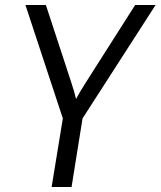

<svg xmlns="http://www.w3.org/2000/svg" viewBox="-20 -570 644 770"><path d="M187 180 232 -95 82 -550H164L265 -242Q279 -200 285 -173Q299 -200 326 -242L522 -550H604L311 -95L267 180Z"/></svg>

Font: JetBrains Mono Semi Light
Style: Italic
Weight: 350
Italic angle: -9°
Monospace: yes
Designer: Philipp Nurullin, Konstantin Bulenkov
Foundry: JetBrains
Version: 2.002